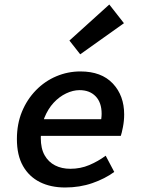

<svg xmlns="http://www.w3.org/2000/svg" viewBox="-20 -820 640 852"><path d="M269 12Q205 12 157 -12Q109 -36 82 -83.5Q55 -131 55 -203Q55 -270 77.5 -324.5Q100 -379 139.5 -419.5Q179 -460 230 -481.5Q281 -503 337 -503Q430 -503 480.5 -449.5Q531 -396 531 -312Q531 -284 525.5 -256Q520 -228 516 -217H136L148 -291H461L425 -273Q428 -283 429.5 -294Q431 -305 431 -315Q431 -365 404.5 -392.5Q378 -420 333 -420Q304 -420 273.5 -405.5Q243 -391 218 -364Q193 -337 177 -297.5Q161 -258 161 -208Q161 -161 178 -131Q195 -101 224.5 -86Q254 -71 292 -71Q337 -71 376 -87.5Q415 -104 449 -129L487 -57Q446 -27 390 -7.5Q334 12 269 12ZM336 -579 288 -640 465 -800 530 -717Z"/></svg>

Font: Source Code Pro SemiBold
Style: Italic
Weight: 600
Italic angle: -11°
Monospace: yes
Designer: Paul D. Hunt, Teo Tuominen
Foundry: Adobe Systems Incorporated
Version: Version 1.016;hotconv 1.0.116;makeotfexe 2.5.65601